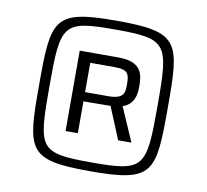

<svg xmlns="http://www.w3.org/2000/svg" viewBox="-70 -671 814 755"><g transform="rotate(10 337.0 -293.5)"><path d="M336 7C588 7 594 -31 594 -292C594 -556 588 -594 336 -594C86 -594 80 -556 80 -292C80 -31 86 7 336 7ZM336 -28C127 -28 121 -44 121 -292C121 -542 127 -559 336 -559C546 -559 553 -542 553 -292C553 -44 546 -28 336 -28ZM214 -132H263V-259L371 -260L424 -132H477L418 -267C462 -283 469 -319 469 -355C469 -404 462 -453 368 -453H214ZM263 -296V-413H361C417 -413 420 -393 420 -354C420 -319 417 -296 354 -296Z"/></g></svg>

Font: Saira UNSAM Light SC
Style: Regular
Weight: 300
Designer: Hector Gatti with collaboration of the Omnibus-Type team
Foundry: Omnibus-Type
Version: Version 1.072;PS 001.072;hotconv 1.0.88;makeotf.lib2.5.64775